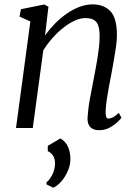

<svg xmlns="http://www.w3.org/2000/svg" viewBox="-20 -584 630 876"><path d="M185.5 -422.5Q206 -451 231.2 -476.8Q256.5 -502.5 284.8 -522Q313 -541.5 343 -552.8Q373 -564 403 -564Q454 -564 483.8 -532.8Q513.5 -501.5 513.5 -423Q513.5 -400 509 -369Q504.5 -338 498.8 -305.8Q493 -273.5 488 -245.5Q483 -219.5 477.2 -189.5Q471.5 -159.5 467.2 -130Q463 -100.5 462 -77Q461.5 -60.5 464.2 -51.8Q467 -43 474 -43Q484 -43 495.8 -49Q507.5 -55 522 -69L534 -47Q530 -40.5 515.5 -26.8Q501 -13 479.8 -1.5Q458.5 10 432 10Q415.5 10 403.2 4Q391 -2 384.8 -14.8Q378.5 -27.5 379.5 -48.5Q380.5 -64.5 383 -86Q385.5 -107.5 389.8 -131Q394 -154.5 398.8 -178.2Q403.5 -202 407.5 -223.5Q411.5 -245.5 416.2 -270Q421 -294.5 425 -320.2Q429 -346 431.8 -370.8Q434.5 -395.5 434.5 -417.5Q434.5 -450 428 -468Q421.5 -486 407.2 -493.8Q393 -501.5 369 -501.5Q346.5 -501.5 320.8 -489.8Q295 -478 269 -457.5Q243 -437 219.2 -410.2Q195.5 -383.5 177.5 -354L129.5 0H53L118.5 -486L69 -508.5L75.5 -542L181.5 -563.5L201 -553.5ZM222.5 272.5 192 257V248Q208.5 234.5 219.8 210.5Q231 186.5 231 161Q231 140 221.8 125.8Q212.5 111.5 198 106V81.5L255.5 47.5Q278 60.5 288.5 82Q299 103.5 301 132.5Q303 164.5 290.2 194.5Q277.5 224.5 258.2 245.5Q239 266.5 222.5 272.5Z"/></svg>

Font: Merriweather 28pt Light
Style: Italic
Weight: 300
Italic angle: -7.8°
Version: Version 2.101